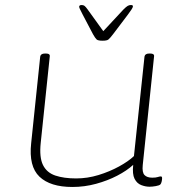

<svg xmlns="http://www.w3.org/2000/svg" viewBox="-20 -738 733 764"><path d="M268 6Q180 6 137 -35Q94 -76 104 -168L140 -513Q142 -525 159 -525H163Q180 -525 178 -513L142 -169Q136 -112 151 -81.5Q166 -51 200 -39.5Q234 -28 283 -28Q328 -28 372 -41.5Q416 -55 453.5 -75.5Q491 -96 513 -117L555 -513Q557 -525 574 -525H578Q595 -525 593 -513L548 -81Q545 -52 555 -41.5Q565 -31 586 -31Q600 -31 607.5 -33.5Q615 -36 620 -36Q625 -36 625 -29Q625 -22 623 -14.5Q621 -7 618 -4Q614 0 600 2.5Q586 5 575 5Q559 5 542 -1.5Q525 -8 515.5 -26.5Q506 -45 510 -82Q485 -59 446.5 -39Q408 -19 362 -6.5Q316 6 268 6ZM501 -718Q509 -718 509 -713Q509 -709 503.5 -700.5Q498 -692 489 -680L430 -602Q417 -585 411 -580.5Q405 -576 388 -576Q370 -576 364.5 -581Q359 -586 350 -602L309 -680Q300 -697 297.5 -703Q295 -709 295 -711Q295 -718 305 -718Q312 -718 316.5 -714.5Q321 -711 329 -700L391 -614L471 -700Q482 -711 488 -714.5Q494 -718 501 -718Z"/></svg>

Font: Asap Expanded Expanded Thin
Style: Italic
Weight: 100
Width: 7
Italic angle: -6°
Designer: Pablo Cosgaya
Foundry: Omnibus-Type
Version: Version 3.001; ttfautohint (v1.8.4.7-5d5b)